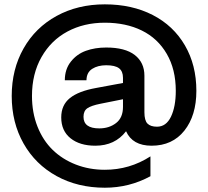

<svg xmlns="http://www.w3.org/2000/svg" viewBox="-20 -752 961 888"><path d="M464.8 116.2Q339.8 116.2 241.7 62.3Q143.6 8.3 88.9 -88.4Q34.2 -185.1 34.2 -308.1Q34.2 -431.2 88.9 -527.8Q143.6 -624.5 241.7 -678.2Q339.8 -731.9 464.8 -731.9Q590.3 -731.9 686.3 -682.6Q782.2 -633.3 835.2 -542.2Q888.2 -451.2 888.2 -332Q888.2 -217.8 832.8 -147.9Q777.3 -78.1 681.2 -78.1Q592.8 -78.1 563 -145Q511.7 -78.1 420.9 -78.1Q349.1 -78.1 306.2 -112.5Q263.2 -147 263.2 -209Q263.2 -266.1 303.2 -298.3Q343.3 -330.6 424.8 -345.2L548.8 -368.2V-392.1Q548.8 -422.4 530.5 -436.3Q512.2 -450.2 471.2 -450.2Q432.6 -450.2 406.5 -433.6Q380.4 -417 379.9 -380.9H279.8Q279.8 -431.6 307.6 -466.8Q335.4 -502 377.4 -517.1Q419.4 -532.2 471.2 -532.2Q558.6 -532.2 603.3 -497.6Q647.9 -462.9 647.9 -401.9V-232.9Q647.9 -194.8 662.1 -180.4Q676.3 -166 706.1 -166Q748.5 -166 770.8 -212.4Q793 -258.8 793 -332Q793 -431.2 751.2 -502.9Q709.5 -574.7 636 -610.8Q562.5 -647 464.8 -647Q368.2 -647 292 -606.2Q215.8 -565.4 171.9 -488Q127.9 -410.6 127.9 -308.1Q127.9 -231 153.3 -166.7Q178.7 -102.5 223.6 -58.8Q268.6 -15.1 330.6 9Q392.6 33.2 464.8 33.2Q579.6 33.2 675.8 -28.8V63Q578.1 116.2 464.8 116.2ZM366.2 -211.9Q366.2 -158.2 439 -158.2Q484.9 -158.2 516.8 -182.9Q548.8 -207.5 548.8 -257.8V-293L443.8 -272Q402.3 -263.7 384.3 -251.5Q366.2 -239.3 366.2 -211.9Z"/></svg>

Font: Aspekta 550
Style: Regular
Weight: 550
Designer: Ivo Dolenc
Version: Version 2.000